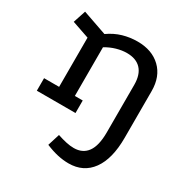

<svg xmlns="http://www.w3.org/2000/svg" viewBox="-158 -576 892 929"><g transform="rotate(30 287.5 -111.0)"><path d="M347 -450Q428 -450 476.5 -403.5Q525 -357 525 -276V-15Q525 102 479.5 165Q434 228 351 228Q321 228 289.5 221Q258 214 222 199L243 132Q270 141 293 146Q316 151 336 151Q385 151 411 115.5Q437 80 437 5V-260Q437 -317 409.5 -346.5Q382 -376 330 -376Q303 -376 273 -367.5Q243 -359 215 -342V-70H259V0H43V-70H127V-345L31 -378L54 -448L189 -401Q226 -427 265.5 -438.5Q305 -450 347 -450Z"/></g></svg>

Font: Podkova Medium
Style: Regular
Weight: 500
Designer: Ilya Yudin
Foundry: Cyreal (www.cyreal.org)
Version: Version 2.103